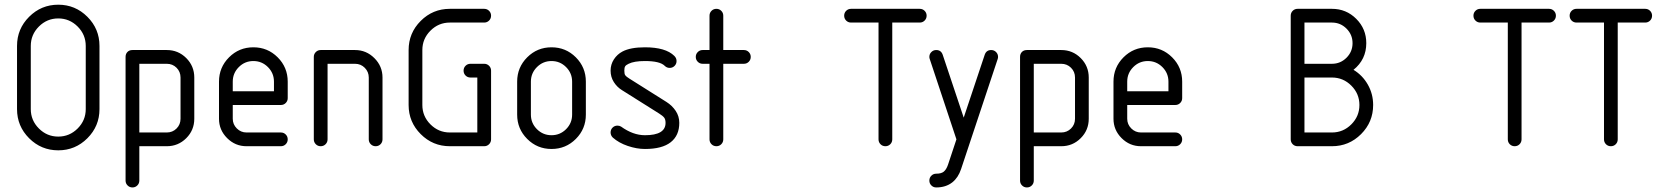

<svg xmlns="http://www.w3.org/2000/svg" viewBox="-20 -626 7122 822"><path d="M405.9 -429.4V-158.8Q405.9 -85.9 354.1 -34.1Q302.4 17.6 229.4 17.6Q156.5 17.6 104.7 -34.1Q52.9 -85.9 52.9 -158.8V-429.4Q52.9 -502.4 104.7 -554.1Q156.5 -605.9 229.4 -605.9Q302.4 -605.9 354.1 -554.1Q405.9 -502.4 405.9 -429.4ZM111.8 -429.4V-158.8Q111.8 -110.6 146.5 -75.9Q181.2 -41.2 229.4 -41.2Q277.6 -41.2 312.4 -75.9Q347.1 -110.6 347.1 -158.8V-429.4Q347.1 -477.6 312.4 -512.4Q277.6 -547.1 229.4 -547.1Q181.2 -547.1 146.5 -512.4Q111.8 -477.6 111.8 -429.4Z M547.1 -411.8H694.1Q742.9 -411.8 777.4 -377.4Q811.8 -342.9 811.8 -294.1V-117.6Q811.8 -68.8 777.4 -34.4Q742.9 0 694.1 0H576.5V147.1Q576.5 159.4 567.9 167.9Q559.4 176.5 547.1 176.5Q534.7 176.5 526.2 167.9Q517.6 159.4 517.6 147.1V-382.4Q517.6 -395.3 525.6 -403.5Q533.5 -411.8 547.1 -411.8ZM576.5 -352.9V-58.8H694.1Q718.8 -58.8 735.9 -75.9Q752.9 -92.9 752.9 -117.6V-294.1Q752.9 -318.8 735.9 -335.9Q718.8 -352.9 694.1 -352.9Z M1211.8 -276.5V-205.9Q1211.8 -193.5 1203.2 -185Q1194.7 -176.5 1182.4 -176.5H976.5V-117.6Q976.5 -93.5 993.8 -76.2Q1011.2 -58.8 1035.3 -58.8H1182.4Q1194.7 -58.8 1203.2 -50.3Q1211.8 -41.8 1211.8 -29.4Q1211.8 -17.1 1203.2 -8.5Q1194.7 0 1182.4 0H1035.3Q987.1 0 952.4 -34.7Q917.6 -69.4 917.6 -117.6V-276.5Q917.6 -337.6 960.6 -380.6Q1003.5 -423.5 1064.7 -423.5Q1125.9 -423.5 1168.8 -380.6Q1211.8 -337.6 1211.8 -276.5ZM976.5 -276.5V-235.3H1152.9V-276.5Q1152.9 -312.9 1127.1 -338.8Q1101.2 -364.7 1064.7 -364.7Q1028.2 -364.7 1002.4 -338.8Q976.5 -312.9 976.5 -276.5Z M1558.8 -294.1Q1558.8 -318.2 1541.8 -335.6Q1524.7 -352.9 1500 -352.9H1382.4V-29.4Q1382.4 -17.1 1373.8 -8.5Q1365.3 0 1352.9 0Q1340.6 0 1332.1 -8.5Q1323.5 -17.1 1323.5 -29.4V-382.4Q1323.5 -394.7 1332.1 -403.2Q1340.6 -411.8 1352.9 -411.8H1500Q1548.2 -411.8 1582.9 -377.1Q1617.6 -342.4 1617.6 -294.1V-29.4Q1617.6 -17.1 1609.1 -8.5Q1600.6 0 1588.2 0Q1575.9 0 1567.4 -8.5Q1558.8 -17.1 1558.8 -29.4Z M1905.9 -588.2H2052.9Q2065.3 -588.2 2073.8 -579.7Q2082.4 -571.2 2082.4 -558.8Q2082.4 -546.5 2073.8 -537.9Q2065.3 -529.4 2052.9 -529.4H1905.9Q1857.6 -529.4 1822.9 -494.7Q1788.2 -460 1788.2 -411.8V-176.5Q1788.2 -128.2 1822.9 -93.5Q1857.6 -58.8 1905.9 -58.8H2023.5V-294.1H1994.1Q1981.8 -294.1 1973.2 -302.6Q1964.7 -311.2 1964.7 -323.5Q1964.7 -335.9 1973.2 -344.4Q1981.8 -352.9 1994.1 -352.9H2052.9Q2065.3 -352.9 2073.8 -344.4Q2082.4 -335.9 2082.4 -323.5V-29.4Q2082.4 -17.1 2073.8 -8.5Q2065.3 0 2052.9 0H1905.9Q1832.9 0 1781.2 -51.8Q1729.4 -103.5 1729.4 -176.5V-411.8Q1729.4 -484.7 1781.2 -536.5Q1832.9 -588.2 1905.9 -588.2Z M2488.2 -276.5V-135.3Q2488.2 -74.1 2445.3 -31.2Q2402.4 11.8 2341.2 11.8Q2280 11.8 2237.1 -31.2Q2194.1 -74.1 2194.1 -135.3V-276.5Q2194.1 -337.6 2237.1 -380.6Q2280 -423.5 2341.2 -423.5Q2402.4 -423.5 2445.3 -380.6Q2488.2 -337.6 2488.2 -276.5ZM2252.9 -276.5V-135.3Q2252.9 -98.8 2278.8 -72.9Q2304.7 -47.1 2341.2 -47.1Q2377.6 -47.1 2403.5 -72.9Q2429.4 -98.8 2429.4 -135.3V-276.5Q2429.4 -312.9 2403.5 -338.8Q2377.6 -364.7 2341.2 -364.7Q2304.7 -364.7 2278.8 -338.8Q2252.9 -312.9 2252.9 -276.5Z M2741.2 -423.5Q2830 -423.5 2867.1 -386.5Q2876.5 -377.1 2876.5 -364.7Q2876.5 -352.4 2867.9 -343.8Q2859.4 -335.3 2847.1 -335.3Q2834.7 -335.3 2825.9 -344.1Q2805.3 -364.7 2741.2 -364.7Q2694.7 -364.7 2671.2 -352.9Q2660 -347.6 2656.5 -342.1Q2652.9 -336.5 2652.9 -323.5Q2652.9 -309.4 2656.8 -303.8Q2660.6 -298.2 2674.7 -289.4L2833.5 -189.4Q2857.6 -174.1 2872.9 -151.2Q2888.2 -128.2 2888.2 -100Q2888.2 -45.9 2851.5 -17.1Q2814.7 11.8 2741.2 11.8Q2705.9 11.8 2667.6 -1.2Q2629.4 -14.1 2603.5 -37.1Q2594.1 -46.5 2594.1 -58.8Q2594.1 -71.2 2602.6 -79.7Q2611.2 -88.2 2623.5 -88.2Q2631.8 -88.2 2638.8 -84.1Q2690 -47.1 2741.2 -47.1Q2829.4 -47.1 2829.4 -100Q2829.4 -114.7 2823.5 -122.4Q2817.6 -130 2801.8 -140L2642.9 -240Q2621.8 -252.9 2607.9 -274.7Q2594.1 -296.5 2594.1 -323.5Q2594.1 -350 2608.2 -371.8Q2622.4 -393.5 2644.7 -405.3Q2678.8 -423.5 2741.2 -423.5Z M3076.5 -558.8V-411.8H3164.7Q3177.1 -411.8 3185.6 -403.2Q3194.1 -394.7 3194.1 -382.4Q3194.1 -370 3185.6 -361.5Q3177.1 -352.9 3164.7 -352.9H3076.5V-29.4Q3076.5 -17.1 3067.9 -8.5Q3059.4 0 3047.1 0Q3034.7 0 3026.2 -8.5Q3017.6 -17.1 3017.6 -29.4V-352.9H2988.2Q2975.9 -352.9 2967.4 -361.5Q2958.8 -370 2958.8 -382.4Q2958.8 -394.7 2967.4 -403.2Q2975.9 -411.8 2988.2 -411.8H3017.6V-558.8Q3017.6 -571.2 3026.2 -579.7Q3034.7 -588.2 3047.1 -588.2Q3059.4 -588.2 3067.9 -579.7Q3076.5 -571.2 3076.5 -558.8Z M3623.5 -588.2H3770.6H3917.6Q3930 -588.2 3938.5 -579.7Q3947.1 -571.2 3947.1 -558.8Q3947.1 -546.5 3938.5 -537.9Q3930 -529.4 3917.6 -529.4H3800V-29.4Q3800 -17.1 3791.5 -8.5Q3782.9 0 3770.6 0Q3758.2 0 3749.7 -8.5Q3741.2 -17.1 3741.2 -29.4V-529.4H3623.5Q3611.2 -529.4 3602.6 -537.9Q3594.1 -546.5 3594.1 -558.8Q3594.1 -571.2 3602.6 -579.7Q3611.2 -588.2 3623.5 -588.2Z M3988.2 -411.8Q4008.8 -411.8 4015.9 -391.8L4105.9 -122.4L4195.9 -391.8Q4202.9 -411.8 4223.5 -411.8Q4235.9 -411.8 4244.4 -403.2Q4252.9 -394.7 4252.9 -382.4Q4252.9 -377.6 4251.2 -372.9L4094.7 97.6Q4082.4 134.7 4057.1 154.7Q4029.4 176.5 3988.2 176.5Q3975.9 176.5 3967.4 167.9Q3958.8 159.4 3958.8 147.1Q3958.8 134.7 3967.4 126.2Q3975.9 117.6 3988.2 117.6Q4010 117.6 4020.6 108.8Q4031.8 99.4 4038.8 78.8L4074.7 -29.4L3960.6 -372.9Q3958.8 -377.6 3958.8 -382.4Q3958.8 -394.7 3967.4 -403.2Q3975.9 -411.8 3988.2 -411.8Z M4376.5 -411.8H4523.5Q4572.4 -411.8 4606.8 -377.4Q4641.2 -342.9 4641.2 -294.1V-117.6Q4641.2 -68.8 4606.8 -34.4Q4572.4 0 4523.5 0H4405.9V147.1Q4405.9 159.4 4397.4 167.9Q4388.8 176.5 4376.5 176.5Q4364.1 176.5 4355.6 167.9Q4347.1 159.4 4347.1 147.1V-382.4Q4347.1 -395.3 4355 -403.5Q4362.9 -411.8 4376.5 -411.8ZM4405.9 -352.9V-58.8H4523.5Q4548.2 -58.8 4565.3 -75.9Q4582.4 -92.9 4582.4 -117.6V-294.1Q4582.4 -318.8 4565.3 -335.9Q4548.2 -352.9 4523.5 -352.9Z M5041.2 -276.5V-205.9Q5041.2 -193.5 5032.6 -185Q5024.1 -176.5 5011.8 -176.5H4805.9V-117.6Q4805.9 -93.5 4823.2 -76.2Q4840.6 -58.8 4864.7 -58.8H5011.8Q5024.1 -58.8 5032.6 -50.3Q5041.2 -41.8 5041.2 -29.4Q5041.2 -17.1 5032.6 -8.5Q5024.1 0 5011.8 0H4864.7Q4816.5 0 4781.8 -34.7Q4747.1 -69.4 4747.1 -117.6V-276.5Q4747.1 -337.6 4790 -380.6Q4832.9 -423.5 4894.1 -423.5Q4955.3 -423.5 4998.2 -380.6Q5041.2 -337.6 5041.2 -276.5ZM4805.9 -276.5V-235.3H4982.4V-276.5Q4982.4 -312.9 4956.5 -338.8Q4930.6 -364.7 4894.1 -364.7Q4857.6 -364.7 4831.8 -338.8Q4805.9 -312.9 4805.9 -276.5Z M5535.3 -588.2H5682.4Q5743.5 -588.2 5786.5 -545.3Q5829.4 -502.4 5829.4 -441.2Q5829.4 -371.2 5774.7 -327.1Q5813.5 -303.5 5836.2 -263.5Q5858.8 -223.5 5858.8 -176.5Q5858.8 -103.5 5807.1 -51.8Q5755.3 0 5682.4 0H5535.3Q5522.9 0 5514.4 -8.5Q5505.9 -17.1 5505.9 -29.4V-558.8Q5505.9 -571.2 5514.4 -579.7Q5522.9 -588.2 5535.3 -588.2ZM5564.7 -529.4V-352.9H5682.4Q5718.8 -352.9 5744.7 -378.8Q5770.6 -404.7 5770.6 -441.2Q5770.6 -477.6 5744.7 -503.5Q5718.8 -529.4 5682.4 -529.4ZM5564.7 -294.1V-58.8H5682.4Q5730.6 -58.8 5765.3 -93.5Q5800 -128.2 5800 -176.5Q5800 -224.7 5765.3 -259.4Q5730.6 -294.1 5682.4 -294.1Z M6317.6 -588.2H6464.7H6611.8Q6624.1 -588.2 6632.6 -579.7Q6641.2 -571.2 6641.2 -558.8Q6641.2 -546.5 6632.6 -537.9Q6624.1 -529.4 6611.8 -529.4H6494.1V-29.4Q6494.1 -17.1 6485.6 -8.5Q6477.1 0 6464.7 0Q6452.4 0 6443.8 -8.5Q6435.3 -17.1 6435.3 -29.4V-529.4H6317.6Q6305.3 -529.4 6296.8 -537.9Q6288.2 -546.5 6288.2 -558.8Q6288.2 -571.2 6296.8 -579.7Q6305.3 -588.2 6317.6 -588.2Z M6729.4 -588.2H6876.5H7023.5Q7035.9 -588.2 7044.4 -579.7Q7052.9 -571.2 7052.9 -558.8Q7052.9 -546.5 7044.4 -537.9Q7035.9 -529.4 7023.5 -529.4H6905.9V-29.4Q6905.9 -17.1 6897.4 -8.5Q6888.8 0 6876.5 0Q6864.1 0 6855.6 -8.5Q6847.1 -17.1 6847.1 -29.4V-529.4H6729.4Q6717.1 -529.4 6708.5 -537.9Q6700 -546.5 6700 -558.8Q6700 -571.2 6708.5 -579.7Q6717.1 -588.2 6729.4 -588.2Z"/></svg>

Font: OpenGost Type B TT
Style: Regular
Weight: 400
Version: Version 0.3